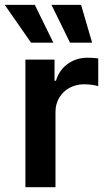

<svg xmlns="http://www.w3.org/2000/svg" viewBox="-46 -778 443 798"><path d="M59.6 -530.3H180.7V-442.4H186.5Q200.2 -487.3 235.8 -512.7Q271.5 -538.1 317.4 -538.1Q344.7 -538.1 362.3 -535.2V-419.9Q354 -422.9 336.9 -425.3Q319.8 -427.7 304.7 -427.7Q270.5 -427.7 243.2 -413.1Q215.8 -398.4 200.2 -372.1Q184.6 -345.7 184.6 -312.5V0H59.6ZM-26.4 -757.8H98.6L175.8 -600.6H83ZM168 -757.8H291L336.9 -600.6H245.1Z"/></svg>

Font: Pretendard Std SemiBold
Style: Regular
Weight: 600
Designer: Base glyphs from Inter by Rasmus Andersson; Hangeul glyphs from Noto Sans CJK(Source Han Sans) by Jang Soo-young and Kan
Foundry: Kil Hyung-jin
Version: Version 1.309